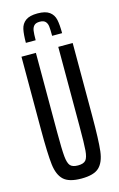

<svg xmlns="http://www.w3.org/2000/svg" viewBox="-134 -940 621 1003"><g transform="rotate(-15 176.5 -438.5)"><path d="M38 -297V-688H116V-258Q116 -166 119.5 -128.5Q123 -91 135 -77Q147 -63 177 -63Q207 -63 219 -77Q231 -91 234 -128Q237 -165 237 -258V-688H315V-297Q315 -162 308 -104Q301 -46 272.5 -19Q244 8 177 8Q110 8 81 -19Q52 -46 45 -104Q38 -162 38 -297ZM275 -752H221Q221 -787 219 -803.5Q217 -820 207.5 -830Q198 -840 177 -840Q156 -840 146.5 -830Q137 -820 134.5 -803Q132 -786 132 -752H79Q79 -798 85 -825.5Q91 -853 112.5 -869Q134 -885 177 -885Q220 -885 241.5 -869Q263 -853 269 -825.5Q275 -798 275 -752Z"/></g></svg>

Font: Saira Ultra Condensed Medium
Style: Regular
Weight: 500
Width: 1
Designer: Hector Gatti with collaboration of the Omnibus-Type team
Foundry: Omnibus-Type
Version: Version 1.001; ttfautohint (v1.8)